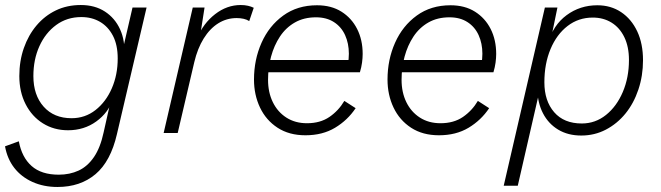

<svg xmlns="http://www.w3.org/2000/svg" viewBox="-26 -530 2634 765"><path d="M203 215Q148 215 103.5 195Q59 175 31 139Q3 103 -6 53L49 33Q61 97 100 131.5Q139 166 208 166Q252 166 287.5 149.5Q323 133 348.5 95.5Q374 58 387 -3L417 -137L424 -135Q406 -81 357.5 -46Q309 -11 245 -11Q189 -11 145 -38.5Q101 -66 76 -115Q51 -164 51 -227Q51 -287 69 -338.5Q87 -390 119.5 -428.5Q152 -467 196.5 -488.5Q241 -510 296 -510Q352 -510 392 -484Q432 -458 452.5 -413Q473 -368 469 -310H458L502 -500H558L440 4Q415 113 354.5 164Q294 215 203 215ZM259 -59Q313 -59 354.5 -91.5Q396 -124 419.5 -178Q443 -232 443 -297Q443 -351 424 -387.5Q405 -424 372.5 -443Q340 -462 298 -462Q241 -462 198 -430.5Q155 -399 131 -346Q107 -293 107 -227Q107 -151 148 -105Q189 -59 259 -59Z M626 0 742 -500H789L769 -372L760 -379Q784 -437 831 -473.5Q878 -510 933 -510Q949 -510 962 -507Q975 -504 985 -499L967 -446Q958 -452 945 -455Q932 -458 917 -458Q877 -458 843.5 -437Q810 -416 785.5 -376.5Q761 -337 748 -282L682 0Z M1191 9Q1126 9 1080 -21Q1034 -51 1010 -101.5Q986 -152 986 -213Q986 -292 1016 -359.5Q1046 -427 1102.5 -468Q1159 -509 1237 -509Q1294 -509 1334.5 -483.5Q1375 -458 1397 -414.5Q1419 -371 1419 -315Q1419 -299 1416.5 -280.5Q1414 -262 1408 -242H1014L1015 -291H1383L1359 -272Q1362 -285 1363 -295Q1364 -305 1364 -316Q1364 -357 1349 -390Q1334 -423 1304.5 -442Q1275 -461 1233 -461Q1185 -461 1149 -440.5Q1113 -420 1089.5 -384.5Q1066 -349 1054 -304.5Q1042 -260 1042 -212Q1042 -162 1061 -123Q1080 -84 1115 -61.5Q1150 -39 1197 -39Q1250 -39 1286.5 -64Q1323 -89 1346 -128L1391 -99Q1359 -51 1309 -21Q1259 9 1191 9Z M1723 9Q1658 9 1612 -21Q1566 -51 1542 -101.5Q1518 -152 1518 -213Q1518 -292 1548 -359.5Q1578 -427 1634.5 -468Q1691 -509 1769 -509Q1826 -509 1866.5 -483.5Q1907 -458 1929 -414.5Q1951 -371 1951 -315Q1951 -299 1948.5 -280.5Q1946 -262 1940 -242H1546L1547 -291H1915L1891 -272Q1894 -285 1895 -295Q1896 -305 1896 -316Q1896 -357 1881 -390Q1866 -423 1836.5 -442Q1807 -461 1765 -461Q1717 -461 1681 -440.5Q1645 -420 1621.5 -384.5Q1598 -349 1586 -304.5Q1574 -260 1574 -212Q1574 -162 1593 -123Q1612 -84 1647 -61.5Q1682 -39 1729 -39Q1782 -39 1818.5 -64Q1855 -89 1878 -128L1923 -99Q1891 -51 1841 -21Q1791 9 1723 9Z M1981 210 2145 -500H2195L2167 -364L2158 -359Q2178 -430 2231.5 -469.5Q2285 -509 2354 -509Q2408 -509 2449 -481.5Q2490 -454 2513 -405Q2536 -356 2536 -290Q2536 -228 2517.5 -173Q2499 -118 2466 -77.5Q2433 -37 2388 -13.5Q2343 10 2290 10Q2237 10 2198 -13.5Q2159 -37 2137.5 -78.5Q2116 -120 2115 -174L2129 -191L2037 210ZM2292 -38Q2346 -38 2388.5 -72Q2431 -106 2455.5 -163.5Q2480 -221 2480 -291Q2480 -344 2461.5 -382Q2443 -420 2410.5 -440Q2378 -460 2336 -460Q2279 -460 2235.5 -426.5Q2192 -393 2167.5 -334.5Q2143 -276 2143 -202Q2143 -128 2182 -83Q2221 -38 2292 -38Z"/></svg>

Font: Kantumruy Pro Light
Style: Italic
Weight: 300
Italic angle: -13°
Version: Version 1.002